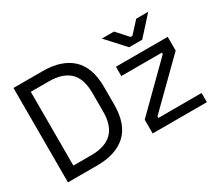

<svg xmlns="http://www.w3.org/2000/svg" viewBox="-126 -966 1395 1233"><g transform="rotate(-30 572.0 -350.0)"><path d="M68 0V-700H285Q424 -700 499.5 -630Q575 -560 575 -415V-285Q575 -139 499.5 -69.5Q424 0 285 0ZM152 -76H286Q387 -76 439 -126Q491 -176 491 -281V-418Q491 -525 439 -574Q387 -623 286 -623H152ZM696 0V-102L1007 -409V-420H706V-489H1090V-387L778 -80V-68H1098V0ZM842 -555 718 -691H808L883 -608H897L973 -691H1062L939 -555Z"/></g></svg>

Font: Space Grotesk Frontify
Style: Regular
Weight: 400
Designer: Florian Karsten
Version: Version 2.000